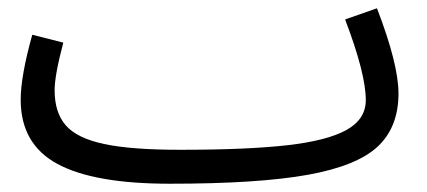

<svg xmlns="http://www.w3.org/2000/svg" viewBox="-20 -423 1033 464"><path d="M943 -197Q943 -116 893 -69Q843 -22 723.5 -0.5Q604 21 390 21Q207 21 118.5 -27Q30 -75 30 -182Q30 -239 58 -339L133 -320Q112 -241 112 -205Q112 -151 139 -120Q166 -89 231.5 -75Q297 -61 416 -61Q577 -61 674 -72Q771 -83 817.5 -109Q864 -135 864 -181Q864 -245 814 -376L891 -403Q943 -268 943 -197Z"/></svg>

Font: Noto Sans Arabic
Style: Regular
Weight: 400
Designer: Nadine Chahine
Foundry: Monotype Imaging Inc.
Version: Version 1.001